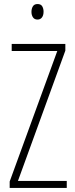

<svg xmlns="http://www.w3.org/2000/svg" viewBox="-20 -932 371 952"><path d="M311 0H28V-32L264 -679H38V-714H304V-681L69 -35H311ZM166 -912Q183 -912 189.5 -900.5Q196 -889 196 -874Q196 -856 188 -845.5Q180 -835 166 -835Q151 -835 143.5 -846Q136 -857 136 -873Q136 -889 143 -900.5Q150 -912 166 -912Z"/></svg>

Font: Noto Sans Tamil ExtraCondensed ExtraLight
Style: Regular
Weight: 200
Width: 2
Designer: Jelle Bosma - Monotype Design Team
Foundry: Monotype Imaging Inc.
Version: Version 2.004; ttfautohint (v1.8.4.7-5d5b)